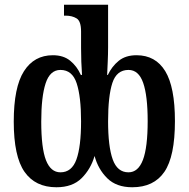

<svg xmlns="http://www.w3.org/2000/svg" viewBox="-20 -780 797 810"><path d="M218 10Q129 10 83.5 -55Q38 -120 38 -267Q38 -412 81 -479.5Q124 -547 203 -547Q248 -547 276.5 -523.5Q305 -500 321 -464H326Q324 -491 323 -520Q322 -549 322 -578V-647Q322 -691 303 -702.5Q284 -714 257 -714H250V-760H436V-581Q436 -552 434.5 -519.5Q433 -487 432 -464H435Q452 -500 481 -523.5Q510 -547 556 -547Q636 -547 677 -480Q718 -413 718 -269Q718 -120 673.5 -55Q629 10 538 10Q471 10 432.5 -28Q394 -66 379 -122Q363 -67 324.5 -28.5Q286 10 218 10ZM235 -53Q283 -53 302.5 -107.5Q322 -162 322 -268Q322 -372 303.5 -428.5Q285 -485 235 -485Q191 -485 172.5 -428.5Q154 -372 154 -267Q154 -155 174 -104Q194 -53 235 -53ZM522 -53Q563 -53 583 -105.5Q603 -158 603 -269Q603 -376 584 -430.5Q565 -485 522 -485Q472 -485 454 -430Q436 -375 436 -268Q436 -162 455.5 -107.5Q475 -53 522 -53Z"/></svg>

Font: Noto Serif ExtraCondensed SemiBold
Style: Regular
Weight: 600
Width: 2
Designer: Monotype Design Team
Foundry: Monotype Imaging Inc.
Version: Version 2.015; ttfautohint (v1.8.4.7-5d5b)